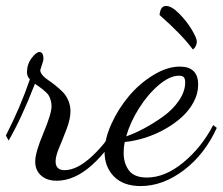

<svg xmlns="http://www.w3.org/2000/svg" viewBox="-37 -585 753 649"><path d="M-7.8 -109.9 -17.1 -127Q31.7 -222.2 64 -316.9Q54.2 -326.7 54.2 -340.8Q54.2 -367.7 69.8 -388.4Q85.4 -409.2 96.2 -409.2Q109.9 -409.2 109.9 -384.8Q109.9 -380.9 104.5 -365.2Q99.1 -349.6 99.1 -348.1Q99.1 -339.8 106.7 -330.8Q114.3 -321.8 125.5 -314.5Q136.7 -307.1 150.1 -296.4Q163.6 -285.6 174.8 -274.4Q186 -263.2 193.6 -246.1Q201.2 -229 201.2 -209Q201.2 -183.1 188.5 -149.7Q175.8 -116.2 163.3 -86.7Q150.9 -57.1 150.9 -40Q150.9 -9.8 181.2 -9.8Q225.1 -9.8 277.6 -60.1Q330.1 -110.4 351.1 -159.2L363.8 -148.9Q333 -80.1 273.9 -27.1Q214.8 25.9 154.8 25.9Q121.1 25.9 101.6 8.1Q82 -9.8 82 -39.1Q82 -69.3 109.6 -134.8Q137.2 -200.2 137.2 -226.1Q137.2 -236.3 134.5 -245.6Q131.8 -254.9 128.7 -260.7Q125.5 -266.6 118.2 -273.4Q110.8 -280.3 106.9 -283.4Q103 -286.6 93.5 -293.2Q84 -299.8 81.1 -301.8Q35.2 -184.1 -7.8 -109.9Z M632.8 -298.8Q632.8 -269 617.9 -240.7Q603 -212.4 578.1 -189.7Q553.2 -167 521.2 -148.9Q489.3 -130.9 454.1 -119.6Q418.9 -108.4 384.8 -105Q380.9 -87.4 380.9 -68.8Q380.9 -32.7 398.9 -8.8Q417 15.1 459.5 15.1Q521 15.1 582.8 -35.9Q644.5 -86.9 683.6 -162.1L695.8 -152.8Q655.3 -63.5 584.5 -9.8Q513.7 43.9 438.5 43.9Q379.9 43.9 348.1 11.5Q316.4 -21 316.4 -71.8Q316.4 -115.2 339.8 -166.7Q363.3 -218.3 399.2 -260.7Q435.1 -303.2 481.7 -331.5Q528.3 -359.9 570.8 -359.9Q632.8 -359.9 632.8 -298.8ZM567.9 -329.1Q537.1 -329.1 500 -297.9Q462.9 -266.6 432.9 -219Q402.8 -171.4 389.6 -124Q418.9 -134.3 450.9 -151.4Q482.9 -168.5 515.1 -191.7Q547.4 -214.8 568.1 -245.4Q588.9 -275.9 588.9 -306.2Q588.9 -318.4 584.5 -323.7Q580.1 -329.1 567.9 -329.1ZM502.4 -534.2Q504.9 -564.9 524.4 -564.9Q543 -564.9 568.4 -539.3Q593.8 -513.7 611.1 -484.9Q628.4 -456.1 628.4 -443.8Q628.4 -438 624.8 -429.7Q621.1 -421.4 614.7 -418Q577.6 -468.3 502.4 -534.2Z"/></svg>

Font: Dancing Script OT
Style: Regular
Weight: 400
Foundry: Pablo Impallari. www.impallari.com
Version: Version 1.000